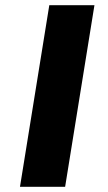

<svg xmlns="http://www.w3.org/2000/svg" viewBox="-20 -720 418 740"><path d="M57 0 170 -700H344L231 0Z"/></svg>

Font: Georama ExtraExtended SemiBold
Style: Italic
Weight: 600
Width: 8
Italic angle: -9°
Designer: Jean-Baptiste Levee
Foundry: Production Type
Version: Version 1.000